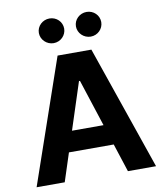

<svg xmlns="http://www.w3.org/2000/svg" viewBox="-100 -1027 947 1108"><g transform="rotate(-10 374.0 -473.0)"><path d="M188.6 0 242.5 -165.8H505L558.9 0H723.7L473 -727.3H274.9L23.8 0ZM191.1 -874.3C191.1 -834.9 224.8 -801.8 265.6 -801.8C306.8 -801.8 339.5 -834.9 339.5 -874.3C339.5 -914.4 306.8 -946.4 265.6 -946.4C224.8 -946.4 191.1 -914.4 191.1 -874.3ZM281.6 -285.9 371.1 -561.1H376.8L466.3 -285.9ZM408.4 -874.3C408.4 -834.9 442.1 -801.8 483 -801.8C524.1 -801.8 556.8 -834.9 556.8 -874.3C556.8 -914.4 524.1 -946.4 483 -946.4C442.1 -946.4 408.4 -914.4 408.4 -874.3Z"/></g></svg>

Font: Magic Ui Pro
Style: Bold
Weight: 700
Designer: Stefan Endress, Andreas Faust
Version: Version 1.000;FEAKit 1.0